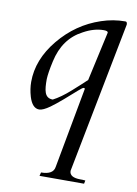

<svg xmlns="http://www.w3.org/2000/svg" viewBox="-84 -495 607 853"><g transform="rotate(10 219.0 -68.0)"><path d="M343 -376 294 -154C278.7 -139.3 257.3 -119.8 230 -95.5C202.7 -71.2 177.3 -53 154 -41C115.4 -41 112 -77.2 112 -126C112.7 -144.7 117 -172 125 -208C140.3 -278.7 176.3 -328.7 233 -358C264.3 -375.3 294.7 -384 324 -384C336.7 -384 343 -381.3 343 -376ZM287 257 420 -426C420 -434.7 417.3 -439 412 -439C375.3 -439 339.3 -433 304 -421C232 -397 171 -354.7 121 -294C71 -233.3 46 -169.3 46 -102C46 -80.7 49.3 -58.7 56 -36C66 -3.3 81.3 13 102 13C113.3 13 129.3 5.7 150 -9C179.4 -29.9 223.9 -69.5 257.5 -99.5C269.8 -110.5 277.7 -116 281 -116C284.3 -116 286 -114.7 286 -112L219 251C215.7 275 195.7 287 159 287L155 303H356L359 288C355 287.3 350.7 287 346 287H337C303.7 287 287 277 287 257Z"/></g></svg>

Font: fbb
Style: Italic
Weight: 400
Italic angle: -12°
Designer: David J. Perry, Michael Sharpe
Version: Version 0.991